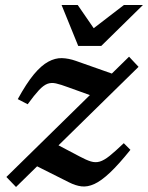

<svg xmlns="http://www.w3.org/2000/svg" viewBox="-20 -734 591 767"><path d="M5.5 -27 495.5 -507.5 533.5 -467 44 13ZM90.5 -317.5 51 -338Q85.5 -401 115.2 -436.8Q145 -472.5 172.8 -487.5Q200.5 -502.5 227.2 -501.8Q254 -501 282.5 -491L454 -430.5L377 -340.5L252 -385.5Q222.5 -396.5 203.5 -400.8Q184.5 -405 169 -399Q153.5 -393 135.5 -373.8Q117.5 -354.5 90.5 -317.5ZM256 -5.5 109.5 -79 196.5 -162.5 298 -109Q325 -94.5 343.2 -89Q361.5 -83.5 378.5 -88.5Q395.5 -93.5 417.8 -111.2Q440 -129 474.5 -162L501 -135.5Q454.5 -77.5 419.5 -44.5Q384.5 -11.5 357 1Q329.5 13.5 305.5 10.5Q281.5 7.5 256 -5.5ZM551 -714 384.5 -550.5H292.5L226 -714H290.5L363.5 -608H337L475 -714Z"/></svg>

Font: Newsreader 9pt Medium
Style: Italic
Weight: 500
Italic angle: -17°
Designer: Hugues Gentile
Foundry: Production Type
Version: Version 1.003